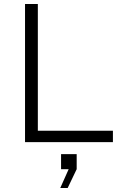

<svg xmlns="http://www.w3.org/2000/svg" viewBox="-20 -710 621 959"><path d="M105 0V-690H169V-57H544V0ZM281 229 323 135H285V60H363V135L318 229Z"/></svg>

Font: Mozilla Text ExtraLight
Style: Regular
Weight: 200
Designer: Studio DRAMA
Foundry: Studio DRAMA
Version: Version 1.000